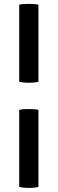

<svg xmlns="http://www.w3.org/2000/svg" viewBox="-20 -798 290 964"><path d="M76.5 -246.5Q87.5 -249 101.2 -249.8Q115 -250.5 125 -250.5Q136 -250.5 148.8 -249.8Q161.5 -249 173 -246.5V140.5Q161.5 143.5 148.8 144.5Q136 145.5 125 145.5Q115 145.5 101.2 144.5Q87.5 143.5 76.5 140.5ZM76.5 -774.5Q87.5 -777 101.2 -777.8Q115 -778.5 125 -778.5Q136 -778.5 148.8 -777.8Q161.5 -777 173 -774.5V-387.5Q161.5 -384.5 148.8 -383.5Q136 -382.5 125 -382.5Q115 -382.5 101.2 -383.5Q87.5 -384.5 76.5 -387.5Z"/></svg>

Font: Signika Light
Style: Regular
Weight: 400
Version: Version 2.003;gftools[0.9.32]